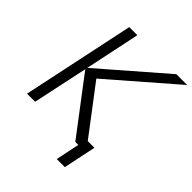

<svg xmlns="http://www.w3.org/2000/svg" viewBox="-233 -851 1142 1142"><g transform="rotate(45 337.5 -280.0)"><path d="M38 0H106L180 -348L444 0H469L438 150H506L549 -56H493L266 -355L675 -710H584L183 -362L256 -710H188Z"/></g></svg>

Font: Geist Light
Style: Italic
Weight: 300
Italic angle: -12°
Designer: Basement.studio, Andrés Briganti, Mateo Zaragoza
Foundry: Basement.studio, Vercel, Andrés Briganti, Guido Ferreyra, Mateo Zaragoza
Version: Version 1.500